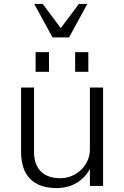

<svg xmlns="http://www.w3.org/2000/svg" viewBox="-20 -945 631 976"><path d="M504 -500H437V-185C437 -105 368 -39 287 -39C202 -39 153 -86 153 -172V-500H87V-174C87 -54 148 11 268 11C345 11 404 -26 437 -86V0H504ZM161 -580H229V-680H161ZM362 -580H429V-680H362ZM247 -755H331L424 -925H381L289 -802L197 -925H154Z"/></svg>

Font: Perun Light
Style: Regular
Weight: 300
Foundry: Copyright (c) Stefan Peev, Context Ltd, 2016
Version: Version 1.089